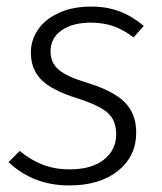

<svg xmlns="http://www.w3.org/2000/svg" viewBox="-20 -554 495 585"><path d="M418 -475 387 -440Q357 -463 326 -474Q295 -485 257 -485Q201 -485 167.5 -461.5Q134 -438 134 -397Q134 -363 159 -341.5Q184 -320 248 -301Q326 -277 360.5 -242Q395 -207 395 -150Q395 -78 339.5 -33.5Q284 11 191 11Q81 11 6 -60L40 -94Q73 -67 109.5 -52.5Q146 -38 192 -38Q259 -38 296.5 -67.5Q334 -97 334 -145Q334 -187 308.5 -210Q283 -233 214 -255Q137 -279 105.5 -311.5Q74 -344 74 -394Q74 -432 96 -464Q118 -496 160 -515Q202 -534 258 -534Q306 -534 345 -519Q384 -504 418 -475Z"/></svg>

Font: FiraGO Light
Style: Italic
Weight: 300
Italic angle: -8°
Designer: bBox Type GmbH
Foundry: bBox Type GmbH
Version: Version 1.001